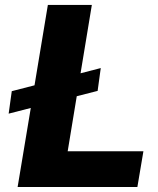

<svg xmlns="http://www.w3.org/2000/svg" viewBox="-20 -747 633 767"><path d="M382.5 -475.1 370 -383.9 286.6 -362.6 250.4 -142.8H552.9L528.8 0H50.4L103 -315.7L14.6 -293L27 -382.8L117.9 -406.2L171.2 -727.3H346.9L301.8 -454.2Z"/></svg>

Font: Inter UI Extra Bold
Style: Italic
Weight: 800
Italic angle: 9.39999°
Designer: Rasmus Andersson
Foundry: rsms
Version: 3.2;8d6f07862